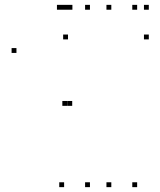

<svg xmlns="http://www.w3.org/2000/svg" viewBox="-20 -760 660 790"><path d="M350.1 10V-10H330.1V10ZM350.1 -720V-740H330.1V-720ZM243.8 -720V-740H223.8V-720ZM243.8 10V-10H223.8V10ZM277.9 -720V-740H257.9V-720ZM234.3 -720V-740H214.3V-720ZM47.7 -542.2V-562.2H27.7V-542.2ZM256.5 -324.5V-344.5H236.5V-324.5ZM277.1 -324.5V-344.5H257.1V-324.5ZM544.3 10V-10H524.3V10ZM544.3 -720V-740H524.3V-720ZM438 -720V-740H418V-720ZM438 10V-10H418V10ZM592.3 -597.9V-617.9H572.3V-597.9ZM592.3 -720V-740H572.3V-720ZM259.8 -720V-740H239.8V-720ZM259.8 -597.9V-617.9H239.8V-597.9Z"/></svg>

Font: Monaspace Radon Dots Var
Style: Regular
Weight: 400
Designer: Riley Cran and the Lettermatic Team
Version: Version 1.100 (Monaspace Radon Dots)